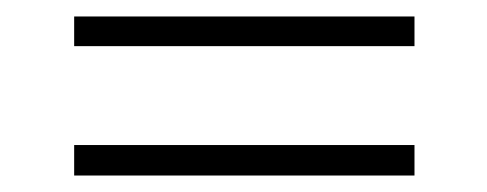

<svg xmlns="http://www.w3.org/2000/svg" viewBox="-20 -454 591 233"><path d="M70 -278V-241H483V-278ZM70 -434V-398H483V-434Z"/></svg>

Font: SVN-Aleo
Style: Light
Weight: 300
Designer: Alessio Laiso
Version: Version 1.2.2